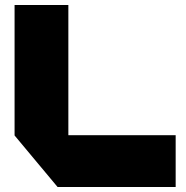

<svg xmlns="http://www.w3.org/2000/svg" viewBox="-20 -745 740 764"><path d="M209 -1 38 -206V-207H679V-1ZM38 -207V-725H252V-207Z"/></svg>

Font: Foldit ExtraBold
Style: Regular
Weight: 800
Version: Version 1.003